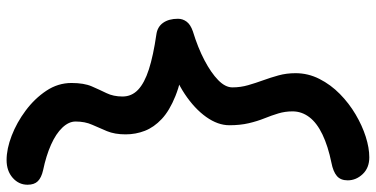

<svg xmlns="http://www.w3.org/2000/svg" viewBox="-292 -556 1113 568"><g transform="rotate(90 264.0 -272.5)"><path d="M454 264Q421 264 382 249Q343 234 307.5 207.5Q272 181 249 146.5Q226 112 226 72Q226 35 236 12Q246 -11 256 -31.5Q266 -52 266 -79Q266 -106 246 -125Q226 -144 185.5 -157Q145 -170 83 -179Q60 -182 48 -199Q36 -216 36 -243Q36 -257 44.5 -268.5Q53 -280 73 -287Q122 -302 159 -321.5Q196 -341 217.5 -362Q239 -383 239 -404Q239 -428 232.5 -450.5Q226 -473 218 -495Q210 -517 203.5 -540.5Q197 -564 197 -591Q197 -628 214 -661.5Q231 -695 258.5 -722Q286 -749 319 -768.5Q352 -788 385 -798.5Q418 -809 446 -809Q477 -809 495.5 -789.5Q514 -770 514 -745Q514 -724 501 -713Q488 -702 462 -697Q413 -687 378.5 -670.5Q344 -654 327 -631.5Q310 -609 310 -582Q310 -560 316 -540Q322 -520 330.5 -499Q339 -478 345 -452.5Q351 -427 351 -395Q351 -361 326.5 -326.5Q302 -292 258.5 -263Q215 -234 155 -217V-263Q221 -253 264.5 -235.5Q308 -218 332.5 -195Q357 -172 367.5 -145Q378 -118 378 -88Q378 -56 368.5 -33Q359 -10 349.5 11Q340 32 340 60Q340 80 358 99Q376 118 408.5 132.5Q441 147 484 156Q506 161 516.5 171.5Q527 182 527 202Q527 228 506.5 246Q486 264 454 264Z"/></g></svg>

Font: Shantell Sans Medium
Style: Regular
Weight: 500
Designer: Stephen Nixon, Anya Danilova, Shantell Martin
Foundry: Arrow Type
Version: Version 1.011;[c5ecc13dd]